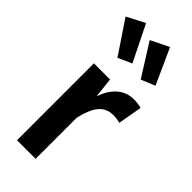

<svg xmlns="http://www.w3.org/2000/svg" viewBox="-270 -891 934 934"><g transform="rotate(45 197.0 -423.5)"><path d="M25 -799 139 -629 210 -661 118 -847ZM189 -801 294 -634 366 -664 283 -847ZM338 -543C275 -543 225 -501 200 -425L188 -529H77V0H205V-282C226 -374 259 -418 322 -418C337 -418 353 -416 369 -412L391 -536C375 -541 357 -543 338 -543Z"/></g></svg>

Font: Fira Sans Medium
Style: Regular
Weight: 500
Designer: Carrois Corporate & Edenspiekermann AG
Foundry: Carrois Corporate GbR & Edenspiekermann AG
Version: Version 4.203